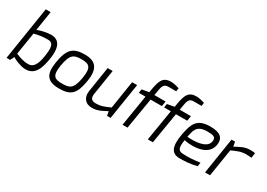

<svg xmlns="http://www.w3.org/2000/svg" viewBox="3 -1612 3407 2448"><g transform="rotate(30 1706.0 -388.0)"><path d="M151 -114 203 -439C275 -457 325 -465 402 -465C491 -465 490 -386 472 -263C453 -137 415 -68 340 -68C261 -68 202 -92 151 -114ZM60 0H113L142 -59C165 -40 260 2 328 6C491 16 525 -142 546 -263C566 -382 566 -539 408 -539C363 -539 279 -525 211 -499L256 -785H184Z M707 -258C738 -442 788 -462 900 -462C1017 -462 1056 -429 1027 -258C997 -83 942 -69 837 -69C734 -69 678 -86 707 -258ZM633 -258C603 -68 664 5 836 5C1011 5 1068 -61 1101 -258C1132 -445 1076 -536 908 -536C734 -536 667 -475 633 -258Z M1184 -161C1169 -66 1215 9 1321 9C1402 9 1461 -27 1528 -62L1540 0H1592L1676 -531H1602L1538 -122C1455 -85 1413 -65 1333 -65C1282 -65 1246 -85 1258 -161L1316 -531H1242Z M1743 -457H1842L1767 0H1841L1917 -457H2083L2095 -531H1930L1936 -567C1953 -681 1966 -712 2035 -712H2147L2154 -761C2138 -766 2075 -785 2035 -785C1919 -785 1887 -724 1862 -567L1856 -531L1752 -512Z M2116 -457H2215L2140 0H2214L2290 -457H2456L2468 -531H2303L2309 -567C2326 -681 2339 -712 2408 -712H2520L2527 -761C2511 -766 2448 -785 2408 -785C2292 -785 2260 -724 2235 -567L2229 -531L2125 -512Z M2560 -281C2579 -372 2587 -467 2746 -467C2835 -467 2879 -459 2867 -388C2844 -250 2560 -281 2560 -281ZM2486 -278C2450 -84 2484 7 2612 7C2695 7 2778 1 2862 -22L2870 -78C2792 -67 2697 -58 2621 -64C2550 -65 2531 -103 2552 -227C2589 -212 2913 -169 2941 -388C2956 -504 2876 -541 2750 -541C2555 -541 2517 -441 2486 -278Z M2982 0H3056L3120 -404C3203 -441 3247 -462 3327 -462C3356 -462 3388 -459 3400 -456L3412 -529C3401 -535 3368 -537 3339 -537C3257 -537 3196 -499 3129 -464L3118 -531H3066Z"/></g></svg>

Font: Exo
Style: Regular Italic
Weight: 400
Designer: Natanael Gama
Version: Version 1.00